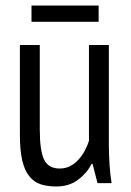

<svg xmlns="http://www.w3.org/2000/svg" viewBox="-20 -663 474 695"><path d="M124 -500V-194Q124 -118 139.5 -85.5Q155 -53 196 -53Q217 -53 233.5 -61.5Q250 -70 263 -84Q276 -98 286 -116Q296 -134 302 -153V-500H374V-142Q374 -106 376.5 -67.5Q379 -29 384 0H333L315 -70H312Q295 -37 263 -12.5Q231 12 183 12Q151 12 127 4Q103 -4 86 -25Q69 -46 60.5 -82.5Q52 -119 52 -176V-500ZM94 -643H337V-584H94Z"/></svg>

Font: PT Sans Narrow
Style: Regular
Weight: 400
Width: 3
Designer: A.Korolkova, O.Umpeleva, V.Yefimov
Foundry: ParaType Ltd
Version: Version 2.003W OFL